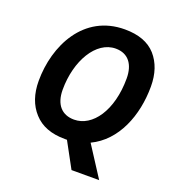

<svg xmlns="http://www.w3.org/2000/svg" viewBox="-157 -848 1043 1142"><g transform="rotate(20 365.0 -277.5)"><path d="M600 170 476 -22C628 -94 699 -274 699 -458C699 -539 677 -603 634 -652C590 -701 525 -725 438 -725C178 -725 60 -485 60 -262C60 -180 83 -114 128 -65C173 -15 238 10 325 10H338L425 170ZM336 -117C259 -117 212 -167 212 -262C212 -445 302 -599 426 -599C506 -599 547 -542 547 -454C547 -250 452 -117 336 -117Z"/></g></svg>

Font: BC Sans
Style: Bold Italic
Weight: 700
Italic angle: -12°
Designer: Monotype Design Team
Province of B.C.
Foundry: Monotype Imaging Inc.
Version: Version 2.000;GOOG;noto-source:20170915:90ef993387c0